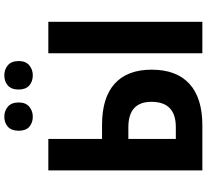

<svg xmlns="http://www.w3.org/2000/svg" viewBox="-54 -904 958 890"><g transform="rotate(-90 425.0 -459.0)"><path d="M80 0V-714H226V-465H291Q417 -465 482 -406.5Q547 -348 547 -235Q547 -120 481.5 -60Q416 0 289 0ZM623 0V-714H769V0ZM226 -123H281Q398 -123 398 -236Q398 -343 280 -343H226ZM264 -851Q264 -885 282.5 -901.5Q301 -918 329 -918Q356 -918 375.5 -901.5Q395 -885 395 -851Q395 -819 375.5 -802.5Q356 -786 329 -786Q301 -786 282.5 -802Q264 -818 264 -851ZM455 -851Q455 -885 473.5 -901.5Q492 -918 521 -918Q548 -918 567.5 -901.5Q587 -885 587 -851Q587 -819 567.5 -802.5Q548 -786 521 -786Q492 -786 473.5 -802.5Q455 -819 455 -851Z"/></g></svg>

Font: Noto Sans SemiCondensed
Style: Bold
Weight: 700
Width: 4
Designer: Monotype Design Team
Foundry: Monotype Imaging Inc.
Version: Version 2.013; ttfautohint (v1.8.4.7-5d5b)